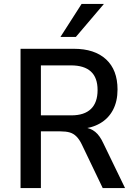

<svg xmlns="http://www.w3.org/2000/svg" viewBox="-20 -952 683 972"><path d="M84 0V-705H354Q459 -705 517 -651.5Q575 -598 575 -499Q575 -439 552 -395.5Q529 -352 486.5 -327.5Q444 -303 386 -299L391 -307L410 -306Q439 -303 462 -284.5Q485 -266 503 -227L613 0H500L394 -221Q382 -246 367 -261Q352 -276 333 -281.5Q314 -287 286 -287H187V0ZM187 -368H341Q407 -368 440.5 -400.5Q474 -433 474 -496Q474 -559 440 -590Q406 -621 339 -621H187ZM286 -765 393 -932H506L364 -765Z"/></svg>

Font: Nunito Sans 10pt SemiCondensed SemiBold
Style: Regular
Weight: 600
Width: 4
Designer: Vernon Adams
Foundry: Vernon Adams
Version: Version 3.101;gftools[0.9.27]